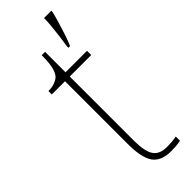

<svg xmlns="http://www.w3.org/2000/svg" viewBox="-259 -777 803 803"><g transform="rotate(-45 143.0 -375.0)"><path d="M202 10Q144 10 119.5 -24Q95 -58 95 -141V-511H17V-531Q38 -531 53.5 -536.5Q69 -542 79 -551Q89 -560 96 -584Q103 -608 103 -657H123V-536H250V-511H123V-132Q123 -68 141 -41.5Q159 -15 201 -15Q218 -15 230.5 -16Q243 -17 259 -20V5Q243 8 229.5 9Q216 10 202 10ZM204 -608Q208 -633 211.5 -661Q215 -689 217.5 -715.5Q220 -742 220 -760H263V-753Q258 -732 250 -705Q242 -678 233 -650.5Q224 -623 214 -600H204Z"/></g></svg>

Font: Noto Serif Khmer Thin
Style: Regular
Weight: 250
Version: Version 2.003